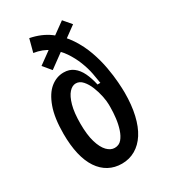

<svg xmlns="http://www.w3.org/2000/svg" viewBox="-176 -778 769 876"><g transform="rotate(-30 208.0 -340.0)"><path d="M204 14Q166 14 135.5 -2.5Q105 -19 83.5 -51Q62 -83 51 -130Q40 -177 40 -238Q40 -321 59.5 -375Q79 -429 110.5 -454.5Q142 -480 180 -480Q210 -480 231 -464Q252 -448 265.5 -420Q279 -392 287 -355H302Q299 -376 293 -407.5Q287 -439 273.5 -473.5Q260 -508 238.5 -540Q217 -572 184 -595.5Q151 -619 105 -626L123 -694Q183 -682 224.5 -651Q266 -620 294 -577.5Q322 -535 338.5 -488.5Q355 -442 363 -397Q371 -352 373.5 -316.5Q376 -281 376 -261Q376 -196 364 -144.5Q352 -93 329.5 -58Q307 -23 275 -4.5Q243 14 204 14ZM211 -65Q234 -65 248 -81.5Q262 -98 270.5 -124Q279 -150 282.5 -179.5Q286 -209 286 -235V-250Q286 -268 280.5 -295Q275 -322 264.5 -348Q254 -374 238.5 -391.5Q223 -409 203 -409Q184 -409 167.5 -390.5Q151 -372 140.5 -334.5Q130 -297 130 -239Q130 -180 141.5 -141.5Q153 -103 171.5 -84Q190 -65 211 -65ZM108 -556 293 -690 328 -649 143 -514Z"/></g></svg>

Font: Bricolage Grotesque Condensed
Style: Regular
Weight: 400
Width: 3
Designer: Mathieu Triay
Foundry: Atelier Triay
Version: Version 1.000;gftools[0.9.30]